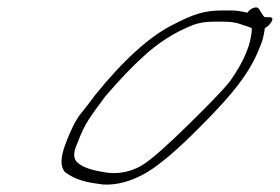

<svg xmlns="http://www.w3.org/2000/svg" viewBox="-20 -493 749 514"><path d="M654.1 -416C652.9 -375 633.2 -329 596.1 -276C577.3 -252 538.1 -212 481 -156C423.9 -100 384 -65 359.5 -50C326.7 -31 289.6 -25 253.4 -33C222.8 -38 199.8 -46 186.2 -59C176.1 -69 176 -85 186.8 -109C208.9 -168 223.7 -182 261.8 -235C302.3 -282 336.2 -317 364.1 -342C404 -379 448.1 -407 496.6 -426C512.1 -432 530.7 -435 552.3 -435H577.5C596.4 -435 611.5 -433 625 -428C635 -424 656.6 -419 654.1 -416ZM576 -465C528 -465 498.7 -456 441.4 -426C381.6 -396 310.8 -333 234.3 -238C222 -221 208.6 -204 195.7 -188C182.8 -172 169.5 -145 155.8 -109C142.1 -73 140.7 -48 153.4 -33C172 -18 197 -8 228.6 -3L256.6 1C293.4 3 333.5 -8 374.1 -32C409.9 -54 455.8 -93 512.3 -150C574.7 -213 636.6 -277 668.6 -350C685.8 -389 685.7 -397 689.1 -418C695.5 -421 701 -426 705 -432C711.9 -442 710.4 -447 700.4 -447H688.4C686.8 -448 683.3 -453 678.2 -461L672.7 -470C668.1 -477 650.7 -472 642.3 -459C625.2 -463 611.2 -465 602.2 -465Z"/></svg>

Font: MewTooHand
Style: UltimateItaWide
Weight: 400
Designer: Mew Too, Robert Jablonski
Version: Version 0.77